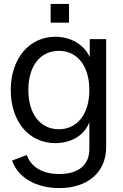

<svg xmlns="http://www.w3.org/2000/svg" viewBox="-20 -732 627 982"><path d="M283 230C429 230 523 149 523 20V-532H439V-440C410 -504 342 -544 263 -544C131 -544 35 -434 35 -272C35 -110 128 0 263 0C346 0 412 -41 437 -107V30C437 112 382 158 283 158C196 158 138 121 117 61L42 89C71 176 165 230 283 230ZM281 -71C186 -71 125 -149 125 -272C125 -394 186 -472 281 -472C376 -472 437 -394 437 -272C437 -149 376 -71 281 -71ZM239 -616H333V-712H239Z"/></svg>

Font: Ronzino
Style: Regular
Weight: 400
Designer: Nunzio Mazzaferro
Foundry: Collletttivo
Version: Version 1.000;Glyphs 3.3 (3337)